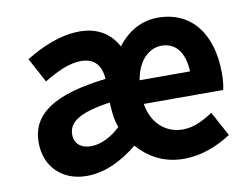

<svg xmlns="http://www.w3.org/2000/svg" viewBox="-62 -589 901 686"><g transform="rotate(-10 388.5 -245.5)"><path d="M52 -136C52 -48 113 11 201 11C262 11 322 -14 387 -66C426 -22 479 11 554 11C616 11 676 -12 726 -45L678 -134C641 -110 607 -93 568 -93C506 -93 457 -136 446 -207H734C738 -223 740 -245 740 -267C740 -405 674 -502 548 -502C489 -502 439 -473 401 -424C375 -473 329 -502 265 -502C194 -502 125 -471 68 -436L116 -347C161 -374 207 -397 251 -397C306 -397 324 -361 327 -319C138 -297 52 -240 52 -136ZM327 -233 328 -219C329 -193 333 -164 342 -142C309 -110 270 -91 235 -91C201 -91 175 -108 175 -144C175 -188 214 -217 327 -233ZM544 -401C598 -401 626 -359 629 -293H446C457 -361 497 -401 544 -401Z"/></g></svg>

Font: Source Sans Pro SemBd
Style: Regular
Weight: 700
Designer: Paul D. Hunt
Foundry: Adobe Systems Incorporated
Version: Version 2.020;PS 2.0;hotconv 1.0.86;makeotf.lib2.5.63406